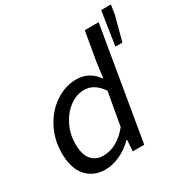

<svg xmlns="http://www.w3.org/2000/svg" viewBox="-190 -993 1124 1163"><g transform="rotate(-30 372.0 -412.0)"><path d="M36 -204Q36 -299 77.5 -378Q119 -457 188 -503Q257 -549 335 -549Q381 -549 417.5 -528.5Q454 -508 477 -473H480L494 -578L529 -781H626L494 0H414L419 -78H415Q372 -35 320 -11Q268 13 216 13Q135 13 85.5 -42.5Q36 -98 36 -204ZM424 -164 465 -395Q414 -470 344 -470Q289 -470 241 -434Q193 -398 164 -338.5Q135 -279 135 -212Q135 -138 165.5 -102Q196 -66 247 -66Q345 -66 424 -164ZM676 -837H744L734 -772L689 -602H640Z"/></g></svg>

Font: Nebula Sans Medium
Style: Regular
Weight: 500
Italic angle: -9°
Designer: Paul D. Hunt for Adobe (as Source Sans)
Foundry: Nebula Entertainment & Broadcasting LLC
Version: Version 1.010